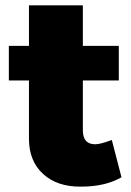

<svg xmlns="http://www.w3.org/2000/svg" viewBox="-20 -687 489 716"><path d="M13 -387V-516H88V-667H289V-516H423V-387H289V-201Q289 -149 335 -149Q354 -149 397 -165L433 -26Q373 9 282 9Q194 10 141 -38Q88 -86 88 -170V-387Z"/></svg>

Font: Trueno
Style: ExBd
Weight: 800
Designer: Julieta Ulanovsky
Foundry: Julieta Ulanovsky
Version: Version 3.001b